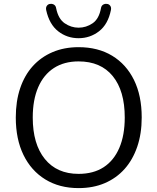

<svg xmlns="http://www.w3.org/2000/svg" viewBox="-20 -956 807 985"><path d="M383 9Q285 9 212.5 -35.5Q140 -80 100.5 -161Q61 -242 61 -353Q61 -437 83.5 -503.5Q106 -570 148 -616.5Q190 -663 249.5 -688.5Q309 -714 383 -714Q483 -714 555.5 -670Q628 -626 667.5 -545.5Q707 -465 707 -354Q707 -270 684 -203Q661 -136 619 -89Q577 -42 517.5 -16.5Q458 9 383 9ZM383 -64Q459 -64 511.5 -98Q564 -132 592 -197Q620 -262 620 -353Q620 -490 558.5 -565.5Q497 -641 383 -641Q309 -641 256.5 -607Q204 -573 176 -508.5Q148 -444 148 -353Q148 -217 210 -140.5Q272 -64 383 -64ZM383 -760Q324 -760 278.5 -795.5Q233 -831 217 -904Q214 -918 221 -927Q228 -936 239 -936Q247 -937 253.5 -934Q260 -931 263.5 -926Q267 -921 268 -914Q279 -859 312 -836.5Q345 -814 383 -814Q422 -814 455 -836.5Q488 -859 498 -914Q499 -921 502.5 -926Q506 -931 512.5 -934Q519 -937 527 -936Q538 -936 545 -927Q552 -918 549 -904Q534 -831 488 -795.5Q442 -760 383 -760Z"/></svg>

Font: Nunito ExtraLight
Style: Regular
Weight: 400
Version: Version 3.602